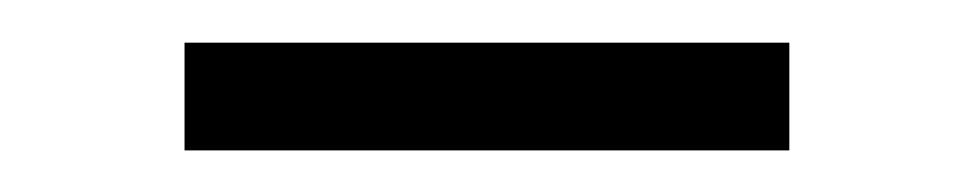

<svg xmlns="http://www.w3.org/2000/svg" viewBox="-20 -309 456 90"><path d="M350 -238.5H66.5V-289H350Z"/></svg>

Font: Anek Devanagari Medium Light
Style: Regular
Weight: 300
Version: Version 1.003